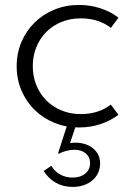

<svg xmlns="http://www.w3.org/2000/svg" viewBox="-20 -500 548 775"><path d="M299.1 14.5Q245.5 14.5 199.5 -4.3Q153.6 -23.2 119.8 -56.4Q85.9 -89.5 66.6 -134.8Q47.3 -180 47.3 -232.7Q47.3 -285.5 66.6 -330.7Q85.9 -375.9 119.8 -409.1Q153.6 -442.3 199.5 -461.1Q245.5 -480 299.1 -480Q345.5 -480 386.8 -466.1Q428.2 -452.3 458.2 -428.6L427.7 -387.7Q377.3 -425.9 306.4 -425.9Q263.2 -425.9 227.5 -411.1Q191.8 -396.4 166.1 -370.2Q140.5 -344.1 126.4 -308.9Q112.3 -273.6 112.3 -232.7Q112.3 -192.3 126.4 -157Q140.5 -121.8 166.1 -95.7Q191.8 -69.5 227.5 -54.5Q263.2 -39.5 306.8 -39.5Q341.4 -39.5 372 -49.1Q402.7 -58.6 427.3 -77.7L458.2 -36.8Q427.3 -13.2 386.4 0.7Q345.5 14.5 299.1 14.5ZM288.6 0 262.7 77.7Q273.2 75.9 284.5 75.9Q303.6 75.9 321.6 81.1Q339.5 86.4 353.4 97Q367.3 107.7 375.7 123.4Q384.1 139.1 384.1 159.5Q384.1 180.5 375.9 198Q367.7 215.5 353 228Q338.2 240.5 317.7 247.5Q297.3 254.5 273.2 254.5Q235.5 254.5 205.5 237.7Q175.5 220.9 156.4 190L187.3 169.5Q200.9 192.3 223.2 204.5Q245.5 216.8 272.7 216.8Q304.5 216.8 324.1 200.7Q343.6 184.5 343.6 158.6Q343.6 134.1 326.1 119.3Q308.6 104.5 280.5 104.5Q265 104.5 247.3 109.1Q229.5 113.6 218.2 120.9L214.5 118.2L252.7 0Z"/></svg>

Font: Spartan
Style: Regular
Weight: 400
Designer: Matt Bailey, Mirko Velimirovic
Foundry: Matt Bailey
Version: Version 1.005